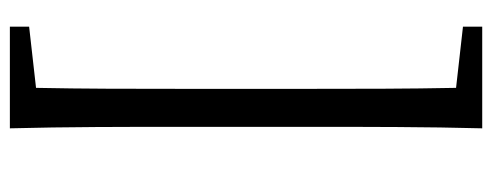

<svg xmlns="http://www.w3.org/2000/svg" viewBox="-324 -499 997 389"><g transform="rotate(90 174.5 -304.5)"><path d="M237 -436C237 -553 237 -670 240 -783H34V-744L158 -730C160 -632 160 -533 160 -436V-173C160 -74 160 25 158 121L34 135V174H240C237 59 237 -58 237 -173Z"/></g></svg>

Font: Noto Serif CJK JP Medium
Style: Regular
Weight: 500
Designer: Ryoko NISHIZUKA 西塚涼子 (kana & ideographs); Frank Grießhammer (Latin, Greek & Cyrillic); Wenlong ZHANG 张文龙 (bopomofo); San
Foundry: Adobe Systems Incorporated
Version: Version 1.000;PS 1;hotconv 16.6.53;makeotf.lib2.5.65590